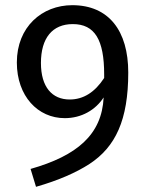

<svg xmlns="http://www.w3.org/2000/svg" viewBox="-20 -699 565 741"><path d="M259 -679C142 -679 45 -595 45 -458C45 -328 126 -243 230 -243C295 -243 349 -275 380 -323C373 -179 277 -98 98 -47L119 22C206 -3 274 -33 325 -66C426 -132 475 -236 475 -419C475 -580 400 -679 259 -679ZM249 -315C181 -315 138 -363 138 -456C138 -552 182 -606 261 -606C346 -606 382 -545 382 -412C382 -407 382 -403 382 -398C346 -343 302 -315 249 -315Z"/></svg>

Font: Fira Sans
Style: Regular
Weight: 400
Designer: Carrois Corporate & Edenspiekermann AG
Foundry: Carrois Corporate GbR & Edenspiekermann AG
Version: Version 4.203